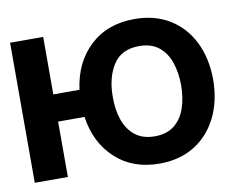

<svg xmlns="http://www.w3.org/2000/svg" viewBox="-66 -640 919 737"><g transform="rotate(-10 393.5 -271.5)"><path d="M500 10.7Q395.5 10.7 328.4 -51.5Q261.2 -113.8 246.6 -215.8H143.6V0H14.6V-545.9H143.6V-321.8H245.6Q259.3 -426.3 326.7 -489.5Q394 -552.7 500 -552.7Q578.6 -552.7 636.5 -517.3Q694.3 -481.9 725.8 -418.5Q757.3 -355 757.8 -271.5Q757.3 -188.5 725.8 -124.8Q694.3 -61 636.5 -25.1Q578.6 10.7 500 10.7ZM500 -95.7Q546.9 -95.7 576.2 -119.1Q605.5 -142.6 619.1 -182.4Q632.8 -222.2 632.8 -271.5Q632.8 -320.8 619.1 -360.6Q605.5 -400.4 576.2 -423.8Q546.9 -447.3 500 -447.3Q429.7 -447.3 397.9 -396.7Q366.2 -346.2 366.7 -271.5Q366.2 -222.2 380.1 -182.4Q394 -142.6 423.6 -119.1Q453.1 -95.7 500 -95.7Z"/></g></svg>

Font: Inter Tight SemiBold
Style: Regular
Weight: 600
Designer: Rasmus Andersson
Foundry: rsms
Version: Version 3.004; ttfautohint (v1.8.4.7-5d5b)